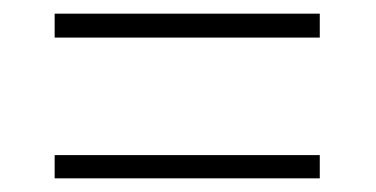

<svg xmlns="http://www.w3.org/2000/svg" viewBox="-20 -498 550 281"><path d="M60 -443H448V-478H60ZM60 -237H448V-271H60Z"/></svg>

Font: Noto Serif Devanagari SemiCondensed ExtraLight
Style: Regular
Weight: 200
Width: 4
Designer: Universal Thirst, Indian Type Foundry and the Monotype Design Team
Foundry: Monotype Imaging Inc.
Version: Version 2.004